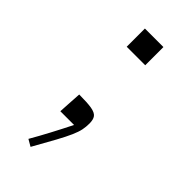

<svg xmlns="http://www.w3.org/2000/svg" viewBox="-191 -615 681 681"><g transform="rotate(45 149.5 -275.0)"><path d="M103.3 -566.5H196.2V-475.2H103.3ZM104 -236.3Q145 -236.3 166.3 -232.7Q187.5 -229 195.1 -219Q202.6 -209 202.6 -189Q202.6 -172.9 199.5 -157.2Q196.3 -141.6 187 -120.4Q177.7 -99.1 159.9 -66.4Q142.1 -33.7 113.3 17.1L87.9 2.4Q107.9 -32.2 127.4 -69.1Q147 -106 167.5 -147H98.6Q99.6 -164.6 100.8 -184.8Q102.1 -205.1 104 -236.3Z"/></g></svg>

Font: Pinar-DS3-FD Light
Style: Regular
Weight: 300
Designer: Amin Abedi
Version: Version 3.000